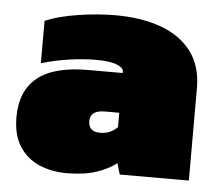

<svg xmlns="http://www.w3.org/2000/svg" viewBox="-42 -530 671 587"><g transform="rotate(5 293.5 -237.0)"><path d="M182 10Q137 10 99 -6Q61 -22 38 -57Q15 -92 15 -148Q15 -228 65.5 -269Q116 -310 221 -310H327V-315Q327 -326 306 -334.5Q285 -343 242 -343Q204 -343 159.5 -336.5Q115 -330 75 -318V-448Q114 -465 174.5 -474.5Q235 -484 290 -484Q369 -484 429 -462.5Q489 -441 523 -396.5Q557 -352 557 -283V0H345L335 -34Q311 -15 273.5 -2.5Q236 10 182 10ZM273 -122Q292 -122 304.5 -128Q317 -134 327 -144V-188H283Q238 -188 238 -155Q238 -122 273 -122Z"/></g></svg>

Font: Kanit Black
Style: Regular
Weight: 900
Designer: Katatrad Team
Foundry: CadsonDemak
Version: Version 2.000; ttfautohint (v1.8.3)